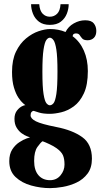

<svg xmlns="http://www.w3.org/2000/svg" viewBox="-20 -674 508 942"><path d="M225.5 249Q179.5 249 133.2 236.2Q87 223.5 56.2 194.5Q25.5 165.5 25.5 116.5Q25.5 82 40.2 59.2Q55 36.5 74.8 23.8Q94.5 11 110 5.5Q125.5 0 127.5 0Q124.5 -1 112.5 -5.5Q100.5 -10 86.2 -20.2Q72 -30.5 61.5 -47.8Q51 -65 51 -91Q51 -116.5 64 -132.5Q77 -148.5 92 -154.5Q99 -158 104.5 -158Q103 -159 93 -167.5Q83 -176 70.5 -194.5Q58 -213 48.5 -244.2Q39 -275.5 39 -321Q39 -380.5 58.5 -420.8Q78 -461 107.8 -485.5Q137.5 -510 169.2 -520.8Q201 -531.5 225.5 -531.5Q267 -531.5 301.5 -517Q315 -544 342 -559.2Q369 -574.5 398 -574.5Q428 -574.5 440.2 -559.2Q452.5 -544 452.5 -522Q452.5 -500 440.5 -488.2Q428.5 -476.5 410 -476.5Q391 -476.5 383.5 -485Q376 -493.5 370.8 -501.8Q365.5 -510 352.5 -510Q347.5 -510 342.8 -507.8Q338 -505.5 336 -496.5Q372 -470 391.5 -425.8Q411 -381.5 411 -325.5Q411 -257.5 391.5 -215.8Q372 -174 342 -152.2Q312 -130.5 280.2 -123Q248.5 -115.5 224.5 -115.5Q192 -115.5 171.5 -121.8Q151 -128 145.5 -130H144.5Q139.5 -130 134.8 -124.5Q130 -119 130 -108Q130 -92 156.2 -78.8Q182.5 -65.5 255.5 -51Q336 -35.5 383.5 -1.2Q431 33 431 104.5Q431 149 409.8 177.5Q388.5 206 355.8 221.5Q323 237 288 243Q253 249 225.5 249ZM224.5 -157.5Q234 -157.5 242.5 -167.5Q251 -177.5 256.5 -212.8Q262 -248 262 -323.5Q262 -395.5 256.5 -430.8Q251 -466 242.2 -477.5Q233.5 -489 224.5 -489Q215.5 -489 207.2 -477.5Q199 -466 193.5 -430.2Q188 -394.5 188 -322Q188 -246.5 193.8 -211.8Q199.5 -177 208 -167.2Q216.5 -157.5 224.5 -157.5ZM225.5 210Q257.5 210 277 186.2Q296.5 162.5 296.5 133.5Q296.5 105.5 289 88Q281.5 70.5 258 53.5Q243.5 43 222 33Q200.5 23 189 19Q180 24 163.8 46.8Q147.5 69.5 147.5 115.5Q147.5 161 168.5 185.5Q189.5 210 225.5 210ZM224.5 -552Q191.5 -552 171.2 -567.5Q151 -583 141.8 -606.5Q132.5 -630 132.5 -653.5H172.5Q175 -621 189.5 -606.5Q204 -592 224.5 -592Q245.5 -592 260.2 -606.5Q275 -621 277 -653.5H317Q317 -630 307.8 -606.5Q298.5 -583 278.2 -567.5Q258 -552 224.5 -552Z"/></svg>

Font: Imbue 10pt Black
Style: Regular
Weight: 900
Designer: Tyler Finck
Foundry: Etcetera Type Company
Version: Version 1.102; ttfautohint (v1.8.3)